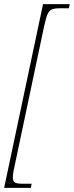

<svg xmlns="http://www.w3.org/2000/svg" viewBox="-39 -780 357 928"><path d="M169 -760H298L294 -740H249Q223 -740 210.5 -734Q198 -728 190.5 -710.5Q183 -693 174 -652L32 20Q23 59 23 77Q23 96 33 102Q43 108 69 108H114L110 128H-19Z"/></svg>

Font: Noto Serif CondThin
Style: Italic
Weight: 250
Width: 3
Italic angle: -12°
Designer: Monotype Design Team
Foundry: Monotype Imaging Inc.
Version: Version 1.001